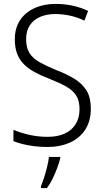

<svg xmlns="http://www.w3.org/2000/svg" viewBox="-20 -744 533 985"><path d="M446 -187Q446 -124 418 -80Q390 -36 339.5 -13Q289 10 223 10Q187 10 155.5 6Q124 2 97.5 -4.5Q71 -11 49 -20V-78Q84 -63 129.5 -52.5Q175 -42 225 -42Q275 -42 311.5 -58.5Q348 -75 368 -107Q388 -139 388 -184Q388 -226 371.5 -253Q355 -280 319.5 -300Q284 -320 228 -342Q189 -357 157 -374.5Q125 -392 102.5 -414.5Q80 -437 68 -468Q56 -499 56 -542Q56 -600 83 -640.5Q110 -681 157.5 -702.5Q205 -724 265 -724Q312 -724 354.5 -714.5Q397 -705 432 -688L413 -638Q376 -656 338 -664Q300 -672 264 -672Q219 -672 185 -657Q151 -642 132.5 -613.5Q114 -585 114 -543Q114 -499 131.5 -471.5Q149 -444 183 -425Q217 -406 265 -386Q323 -364 363 -339Q403 -314 424.5 -278.5Q446 -243 446 -187ZM289 69Q283 92 273 119Q263 146 250 172.5Q237 199 221 221H190V211Q197 195 206 167.5Q215 140 222 111Q229 82 231 61H289Z"/></svg>

Font: Noto Sans Hebrew SemiCondensed Light
Style: Regular
Weight: 300
Width: 4
Designer: Monotype Design Team
Foundry: Monotype Imaging Inc.
Version: Version 2.003